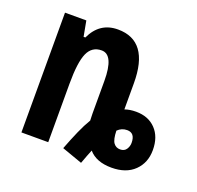

<svg xmlns="http://www.w3.org/2000/svg" viewBox="-108 -670 844 821"><g transform="rotate(20 314.5 -260.0)"><path d="M436 -146Q454 -164 479 -164Q515 -164 515 -119Q515 -103 506 -89.5Q497 -76 478 -76Q459 -76 448 -91Q437 -106 436 -146ZM366 -30Q400 10 470 10Q536 10 573.5 -26.5Q611 -63 611 -121Q611 -181 577.5 -216Q544 -251 488 -251Q459 -251 437 -243V-362Q437 -555 295 -555Q212 -555 175 -475H167L154 -545H57V0H179V-266Q179 -364 197.5 -405.5Q216 -447 260 -447Q315 -447 315 -328V-180Q315 -173 315.5 -164Q316 -155 316 -148Q299 -120 282.5 -82.5Q266 -45 248 2L341 35Q356 -6 366 -30Z"/></g></svg>

Font: Noto Sans UI Condensed
Style: Bold
Weight: 700
Width: 3
Designer: Monotype Design Team
Foundry: Monotype Imaging Inc.
Version: 1.001